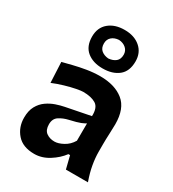

<svg xmlns="http://www.w3.org/2000/svg" viewBox="-209 -982 999 1109"><g transform="rotate(30 290.5 -428.0)"><path d="M195.8 13.2Q119.1 13.2 80.1 -31.5Q41 -76.2 41 -139.6Q41 -186 58.1 -217Q75.2 -248 102.1 -266.8Q128.9 -285.6 158.4 -295.7Q188 -305.7 212.9 -310.5L376.5 -342.8Q378.9 -400.9 347.9 -419.9Q316.9 -439 262.7 -439Q249 -439 217.5 -432.9Q186 -426.8 147.5 -415.5Q108.9 -404.3 72.8 -389.2L66.4 -525.4Q93.3 -532.2 132.3 -542Q171.4 -551.8 215.8 -559.1Q260.3 -566.4 303.2 -566.4Q401.4 -566.4 459 -520Q516.6 -473.6 516.6 -369.1Q516.6 -342.3 514.6 -304Q512.7 -265.6 512.7 -233.9V-184.6Q512.7 -143.6 520.8 -97.7Q528.8 -51.8 547.4 0H400.4L379.4 -84.5H368.2Q339.4 -45.4 292.7 -16.1Q246.1 13.2 195.8 13.2ZM261.2 -106.9Q286.6 -106.9 319.3 -124.5Q352.1 -142.1 372.1 -176.3L372.6 -292Q361.8 -285.2 342 -277.1Q322.3 -269 271 -257.3Q236.8 -249.5 210.7 -232.4Q184.6 -215.3 184.6 -178.2Q184.6 -139.6 207 -123.3Q229.5 -106.9 261.2 -106.9ZM291 -611.8Q226.6 -611.8 186.8 -644.3Q147 -676.8 147 -741.7Q147 -801.3 187 -835Q227.1 -868.7 292 -868.7Q356.9 -868.7 396.7 -834.2Q436.5 -799.8 436.5 -741.7Q436.5 -675.8 396.5 -643.8Q356.4 -611.8 291 -611.8ZM291 -678.2Q321.3 -680.7 339.6 -695.8Q357.9 -710.9 357.9 -741.2Q357.9 -767.1 339.4 -783.7Q320.8 -800.3 292 -802.2Q262.2 -800.3 244.1 -784.2Q226.1 -768.1 226.1 -741.2Q226.1 -710.9 244.4 -695.8Q262.7 -680.7 291 -678.2Z"/></g></svg>

Font: Pinar DS1 Bold
Style: Regular
Weight: 700
Designer: Amin Abedi
Version: Version 3.000